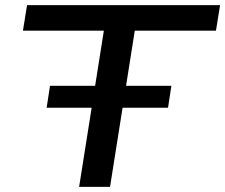

<svg xmlns="http://www.w3.org/2000/svg" viewBox="-20 -725 874 745"><path d="M287 0 383 -606H69L85 -705H834L818 -606H503L407 0ZM161 -307 174 -392H645L632 -307Z"/></svg>

Font: Nunito Sans 10pt Expanded SemiBold
Style: Italic
Weight: 600
Width: 7
Italic angle: -9°
Designer: Vernon Adams
Foundry: Vernon Adams
Version: Version 3.101;gftools[0.9.27]